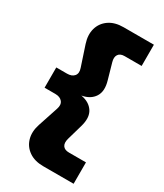

<svg xmlns="http://www.w3.org/2000/svg" viewBox="-211 -834 879 1026"><g transform="rotate(30 228.0 -321.0)"><path d="M423 -619H318Q291 -619 280 -602.5Q269 -586 277 -558L304 -463Q322 -403 298.5 -366.5Q275 -330 223 -321Q275 -312 298.5 -276Q322 -240 304 -179L277 -85Q269 -56 280 -40Q291 -24 318 -24H423V108H236Q182 108 147 83.5Q112 59 100.5 18.5Q89 -22 105 -71L146 -195Q156 -224 142 -241.5Q128 -259 98 -259H32V-384H98Q128 -384 142 -401Q156 -418 146 -447L105 -571Q89 -620 100.5 -660.5Q112 -701 147 -725.5Q182 -750 236 -750H423Z"/></g></svg>

Font: Unbounded SemiBold
Style: Regular
Weight: 600
Designer: Luke Prowse, Jean-Baptiste Morizot, Fátima Lázaro, Florian Runge
Foundry: NaN
Version: Version 1.700